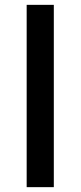

<svg xmlns="http://www.w3.org/2000/svg" viewBox="-20 -772 336 792"><path d="M202 0V-752H90V0Z"/></svg>

Font: Cheyenne Sans Medium
Style: Regular
Weight: 500
Designer: The Public Sans project authors (U.S. Web Design System), Libre Franklin designed by Pablo Impallari and Rodrigo Fuenzal
Foundry: The Cheyenne Sans Project Authors
Version: Version 2.007